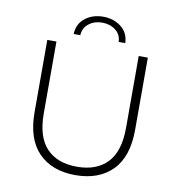

<svg xmlns="http://www.w3.org/2000/svg" viewBox="-94 -964 981 1055"><g transform="rotate(10 396.5 -437.0)"><path d="M396 5Q266 5 191 -71Q116 -147 116 -297V-700H167V-299Q167 -168 227 -105Q287 -42 397 -42Q506 -42 566 -105Q626 -168 626 -299V-700H677V-297Q677 -147 602 -71Q527 5 396 5ZM253 -757Q255 -814 296.5 -846.5Q338 -879 397 -879Q456 -879 497.5 -846.5Q539 -814 541 -757H504Q503 -798 472 -822Q441 -846 397 -846Q354 -846 323 -822Q292 -798 290 -757Z"/></g></svg>

Font: Montserrat Thin Light
Style: Regular
Weight: 300
Version: Version 9.000